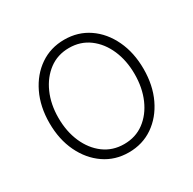

<svg xmlns="http://www.w3.org/2000/svg" viewBox="-128 -680 830 824"><g transform="rotate(-30 286.5 -268.0)"><path d="M286.6 11.2Q218.8 11.2 166.3 -24.9Q113.8 -61 83.5 -124Q53.2 -187 53.2 -268.1Q53.2 -349.1 83.5 -412.1Q113.8 -475.1 166.3 -511Q218.8 -546.9 286.6 -546.9Q354.5 -546.9 407 -511Q459.5 -475.1 489.5 -411.9Q519.5 -348.6 519.5 -268.1Q519.5 -187 489.5 -124Q459.5 -61 407 -24.9Q354.5 11.2 286.6 11.2ZM286.6 -29.8Q343.8 -29.8 386 -61.3Q428.2 -92.8 451.7 -146.7Q475.1 -200.7 475.1 -268.1Q475.1 -335 451.7 -388.9Q428.2 -442.9 385.7 -474.4Q343.3 -505.9 286.6 -505.9Q230 -505.9 187.7 -474.4Q145.5 -442.9 121.6 -389.2Q97.7 -335.4 97.7 -268.1Q97.7 -200.7 121.3 -146.7Q145 -92.8 187.5 -61.3Q230 -29.8 286.6 -29.8Z"/></g></svg>

Font: Inter 18pt ExtraLight
Style: Regular
Weight: 250
Designer: Rasmus Andersson
Foundry: rsms
Version: Version 4.001;git-66647c0bb